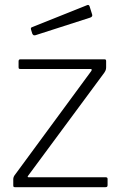

<svg xmlns="http://www.w3.org/2000/svg" viewBox="-20 -776 503 796"><path d="M42 0Q38 0 36.5 -1.5Q35 -3 35 -8V-33Q35 -38 37 -43Q39 -48 44 -54L358 -481Q364 -490 355 -490H65Q60 -490 58.5 -491.5Q57 -493 57 -498V-522Q57 -530 64 -530H414Q420 -530 420 -523V-497Q420 -490 418 -485Q416 -480 412 -474L97 -48Q91 -41 100 -41H419Q426 -41 426 -34V-9Q426 -5 424.5 -2.5Q423 0 417 0H42ZM351 -751 362 -716Q365 -707 354 -703L127 -630Q122 -629 119.5 -630Q117 -631 114 -636L109 -652Q106 -661 112 -663L342 -755Q348 -757 351 -751Z"/></svg>

Font: Libre Franklin ExtraLight
Style: Regular
Weight: 250
Designer: Pablo Impallari, Rodrigo Fuenzalida, Nhung Nguyen
Foundry: Impallari Type
Version: Version 3.000